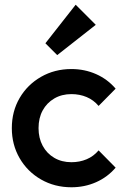

<svg xmlns="http://www.w3.org/2000/svg" viewBox="-20 -782 527 812"><path d="M282 10Q211 10 153.5 -23Q96 -56 63 -113Q30 -170 30 -240Q30 -311 63 -367.5Q96 -424 153.5 -457Q211 -490 282 -490Q338 -490 386.5 -468.5Q435 -447 469 -407L397 -334Q376 -359 346.5 -371.5Q317 -384 282 -384Q241 -384 209.5 -365.5Q178 -347 160.5 -315Q143 -283 143 -240Q143 -198 160.5 -165.5Q178 -133 209.5 -114.5Q241 -96 282 -96Q317 -96 346.5 -108.5Q376 -121 397 -146L469 -73Q435 -33 386.5 -11.5Q338 10 282 10ZM222 -549 172 -599 300 -762 385 -677Z"/></svg>

Font: Outfit Thin Medium
Style: Regular
Weight: 500
Version: Version 1.100;gftools[0.9.27]